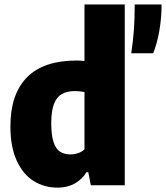

<svg xmlns="http://www.w3.org/2000/svg" viewBox="-20 -828 742 858"><path d="M26.5 -263Q26.5 -407 100.2 -482.2Q174 -557.5 323 -557.5Q336.5 -557.5 357.5 -555.5V-808H537.5V0H386L374.5 -58.5H366.5Q346.5 -26 313.8 -7.8Q281 10.5 237 10.5Q178.5 10.5 131 -18.8Q83.5 -48 55 -109.5Q26.5 -171 26.5 -263ZM357.5 -160.5V-417Q332.5 -421 315 -421Q279 -421 255.8 -407.5Q232.5 -394 220.8 -362.5Q209 -331 209 -278Q209 -224 219.2 -193.2Q229.5 -162.5 248.2 -150.2Q267 -138 295 -138Q313 -138 329.5 -143.8Q346 -149.5 357.5 -160.5ZM582 -808H702Q702 -747 692 -690.2Q682 -633.5 664.5 -590H566.5Q575 -646 578.5 -696.5Q582 -747 582 -808Z"/></svg>

Font: Encode Sans Semi Condensed ExBd
Style: Regular
Weight: 800
Width: 4
Designer: Multiple Designers
Foundry: Impallari Type
Version: Version 2.000